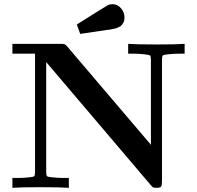

<svg xmlns="http://www.w3.org/2000/svg" viewBox="-20 -895 940 915"><path d="M39.1 0V-46.9H64Q93.8 -46.9 118.2 -49.8Q139.2 -51.8 143.1 -55.4Q147 -59.1 147 -76.2V-639.2H39.1V-686H268.1Q283.2 -686 288.1 -684.1Q293 -682.1 300.8 -672.9L699.2 -205.1V-609.9Q699.2 -627 695.1 -630.4Q690.9 -633.8 668.9 -636.2Q642.1 -639.2 616.2 -639.2H590.8V-686Q631.8 -683.1 726.1 -683.1Q822.3 -683.1 859.9 -686V-639.2H835Q805.2 -639.2 780.8 -636.2Q759.8 -634.3 755.9 -630.6Q752 -627 752 -609.9V-32.2Q752 -12.2 748 -6.1Q744.1 0 725.1 0Q712.9 0 709.5 -2Q706.1 -3.9 698.2 -13.2L200.2 -599.1V-76.2Q200.2 -59.1 204.1 -55.4Q208 -51.8 230 -49.8Q256.8 -46.9 283.2 -46.9H308.1V0Q267.1 -2.9 172.9 -2.9Q77.1 -2.9 39.1 0ZM346.2 -778.3Q488.3 -868.2 497.1 -872.1Q505.9 -875 516.1 -875H517.1Q540 -875 556.6 -855.7Q573.2 -836.4 573.2 -812Q573.2 -804.2 571.8 -796.6Q570.3 -789.1 566.2 -784.2Q562 -779.3 559.1 -774.7Q556.2 -770 548.6 -767.1Q541 -764.2 538.1 -762.2Q535.2 -760.3 525.1 -758.3Q515.1 -756.3 513.2 -755.9Q511.2 -755.4 500 -753.4L489.3 -752.4Q453.1 -746.6 362.3 -733.4Z"/></svg>

Font: CMU Serif
Style: Bold
Weight: 700
Version: Version 0.7.0